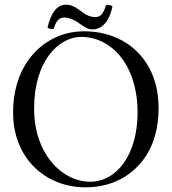

<svg xmlns="http://www.w3.org/2000/svg" viewBox="-20 -792 735 822"><path d="M387.5 -719C368.5 -719 351.5 -726 335.5 -738C315.5 -752 293.5 -772 263.5 -772C220.5 -772 197.5 -733 183.5 -674C189.5 -668 199.5 -667 210.5 -669C220.5 -702 230.5 -717 256.5 -717C273.5 -717 292.5 -709 310.5 -698C331.5 -684 352.5 -666 374.5 -666C420.5 -666 449.5 -705 461.5 -765C455.5 -769 445.5 -772 434.5 -771C420.5 -729 409.5 -719 387.5 -719ZM327 -634C459 -634 569 -512 569 -310C569 -131 480 -14 366 -14C244 -14 126 -135 126 -327C126 -537 236 -634 327 -634ZM659 -329C659 -536 519 -658 340 -658C240.7 -658 157.1 -611.2 102.3 -536C58.4 -475.7 36 -397.2 36 -310C36 -113 176 10 346 10C456.8 10 544.3 -37.7 599.2 -116C639 -172.7 659 -245 659 -329Z"/></svg>

Font: Libertinus Serif Display
Style: Regular
Weight: 400
Designer: Philipp H. Poll
Foundry: Khaled Hosny
Version: Version 6.1